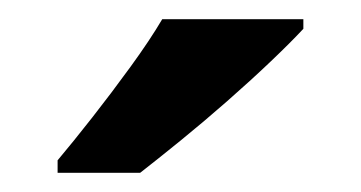

<svg xmlns="http://www.w3.org/2000/svg" viewBox="-20 -786 376 200"><path d="M296 -756Q283 -742 262 -722Q241 -702 216.5 -680.5Q192 -659 168 -639.5Q144 -620 126 -606H40V-619Q56 -638 76 -663.5Q96 -689 116 -716.5Q136 -744 149 -766H296Z"/></svg>

Font: Noto Sans Syriac Eastern SemiBold
Style: Regular
Weight: 600
Designer: Patrick Giasson and the Monotype Design Team
Foundry: Monotype Imaging Inc.
Version: Version 3.001